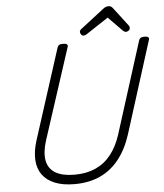

<svg xmlns="http://www.w3.org/2000/svg" viewBox="-75 -1326 1205 1410"><g transform="rotate(-5 527.0 -621.0)"><path d="M417 19Q332 19 272.5 -5Q213 -29 180.5 -74Q148 -119 144.5 -183.5Q141 -248 167 -329L380 -992Q384 -1004 393 -1009.5Q402 -1015 422 -1015Q441 -1015 449.5 -1009Q458 -1003 454 -990L236 -320Q208 -232 219.5 -171.5Q231 -111 282.5 -80.5Q334 -50 423 -50Q511 -50 578 -80Q645 -110 692 -169.5Q739 -229 767 -316L981 -992Q985 -1004 994 -1009.5Q1003 -1015 1022 -1015Q1061 -1015 1053 -990L838 -309Q803 -201 744 -127.5Q685 -54 603.5 -17.5Q522 19 417 19ZM577 -1062Q567 -1062 560 -1071.5Q553 -1081 553 -1090Q553 -1098 556 -1102Q559 -1106 563 -1110L735 -1243Q747 -1253 757 -1257Q767 -1261 779 -1261Q789 -1261 797 -1256Q805 -1251 812 -1241L915 -1106Q919 -1100 919.5 -1095.5Q920 -1091 920 -1086Q920 -1076 909.5 -1069Q899 -1062 891 -1062Q883 -1062 877.5 -1066Q872 -1070 865 -1076L765 -1178L604 -1072Q597 -1067 591 -1064.5Q585 -1062 577 -1062Z"/></g></svg>

Font: Playwrite US Trad Light
Style: Regular
Weight: 300
Designer: Veronika Burian, José Scaglione
Foundry: TypeTogether
Version: Version 1.003